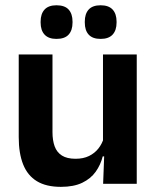

<svg xmlns="http://www.w3.org/2000/svg" viewBox="-20 -697 594 728"><path d="M179 -490.5V-195.5Q179 -165 187.2 -142.2Q195.5 -119.5 214.8 -107.2Q234 -95 266.5 -95Q296 -95 317.5 -105.5Q339 -116 353 -133.8Q367 -151.5 373.5 -173.5L393.5 -104H369.5Q361.5 -72 342.8 -45.8Q324 -19.5 291.8 -4Q259.5 11.5 211 11.5Q155 11.5 119.8 -10Q84.5 -31.5 67.8 -73.5Q51 -115.5 51 -177V-490.5ZM498.5 -490.5V0H371L375.5 -119L370.5 -129.5V-490.5ZM194 -549.5Q164 -549.5 149 -565.8Q134 -582 134 -611.5V-615Q134 -644.5 149 -660.8Q164 -677 194 -677Q225.5 -677 240.2 -660.8Q255 -644.5 255 -615V-611.5Q255 -582 240.2 -565.8Q225.5 -549.5 194 -549.5ZM361.5 -549.5Q331 -549.5 316.2 -565.8Q301.5 -582 301.5 -611.5V-615Q301.5 -644.5 316.2 -660.8Q331 -677 361.5 -677Q392 -677 407 -660.8Q422 -644.5 422 -615V-611.5Q422 -582 407 -565.8Q392 -549.5 361.5 -549.5Z"/></svg>

Font: Anek Gujarati SemiBold
Style: Regular
Weight: 600
Designer: Mrunmayee Ghaisas (Gujarati), Yesha Goshar (Latin)
Foundry: Ek Type
Version: Version 1.003